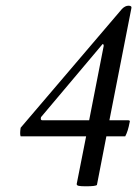

<svg xmlns="http://www.w3.org/2000/svg" viewBox="-20 -650 483 676"><path d="M250 -2 283.2 -169.9H52.7Q49.3 -177.7 52.7 -200.2L409.2 -618.2Q420.4 -629.9 432.6 -629.9Q445.3 -629.9 442.4 -620.1L365.2 -226.6H430.7Q439.5 -226.6 436.5 -219.7Q430.7 -188 420.9 -169.9H354.5L321.3 1Q317.9 5.9 282.2 5.9Q264.6 5.9 257.3 4.4Q250 2.9 250 -2ZM128.9 -226.6H293.9L344.7 -486.3Q345.7 -488.3 344.7 -491.7Q343.8 -495.1 341.8 -495.1L339.8 -493.2L125 -238.3Q124 -237.3 124 -235.4Q122.1 -226.6 128.9 -226.6Z"/></svg>

Font: Metal
Style: Regular
Weight: 400
Designer: Danh Hong
Version: Version 8.002; ttfautohint (v1.8.3)